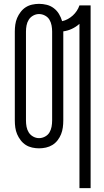

<svg xmlns="http://www.w3.org/2000/svg" viewBox="-20 -763 540 998"><path d="M393 215V-639Q375 -623 353.5 -613Q332 -603 309 -600V-137Q309 -118 306.5 -100Q304 -82 297.5 -65.5Q291 -49 279.5 -34Q268 -19 252.5 -9.5Q237 0 219 4Q201 8 183 8Q165 8 147 4Q129 0 114 -9.5Q99 -19 87.5 -34Q76 -49 69 -65.5Q62 -82 59.5 -100Q57 -118 57 -137V-599Q57 -617 59.5 -635Q62 -653 69 -669.5Q76 -686 87.5 -701Q99 -716 114 -725.5Q129 -735 147 -739Q165 -743 183 -743Q203 -743 223 -738Q243 -733 259.5 -720.5Q276 -708 286.5 -690.5Q297 -673 303 -653Q318 -656 332.5 -664Q347 -672 358.5 -682.5Q370 -693 379 -706.5Q388 -720 393 -735H451V215ZM183 -45Q199 -45 214 -53Q229 -61 237 -74.5Q245 -88 248 -104Q251 -120 251 -137V-599Q251 -615 248 -631Q245 -647 237 -660.5Q229 -674 214 -682Q199 -690 183 -690Q167 -690 152.5 -682Q138 -674 129.5 -660.5Q121 -647 118 -631Q115 -615 115 -599V-137Q115 -120 118 -104Q121 -88 129.5 -74.5Q138 -61 152.5 -53Q167 -45 183 -45Z"/></svg>

Font: Iosevka Fixed Light
Style: Regular
Weight: 300
Monospace: yes
Designer: Belleve Invis
Foundry: Belleve Invis
Version: Version 32.3.0